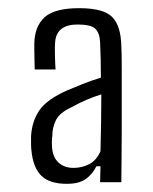

<svg xmlns="http://www.w3.org/2000/svg" viewBox="-20 -827 374 470"><path d="M144 -377Q101 -377 81 -397Q61 -417 57 -458Q56 -466 56 -474.5Q56 -483 56 -493Q58 -530 76.5 -557Q95 -584 145 -606Q159 -612 181.5 -621Q204 -630 227 -637Q227 -659 226.5 -680.5Q226 -702 225 -724Q224 -746 213.5 -756.5Q203 -767 170 -767Q119 -767 115 -725Q114 -715 114.5 -692Q115 -669 116 -657H65Q65 -664 64.5 -677.5Q64 -691 64 -704Q64 -717 64 -721Q65 -763 89.5 -785Q114 -807 174 -807Q233 -807 254.5 -785.5Q276 -764 277 -714Q278 -695 278 -661.5Q278 -628 278 -588Q278 -548 278 -507.5Q278 -467 277.5 -434Q277 -401 277 -381H225Q225 -391 225.5 -400.5Q226 -410 226 -420H216Q206 -400 189.5 -388.5Q173 -377 144 -377ZM160 -416Q180 -416 198 -425Q216 -434 226 -457Q227 -497 227.5 -529.5Q228 -562 228 -596Q209 -590 192.5 -583Q176 -576 154 -564Q126 -551 117 -533Q108 -515 108 -493Q107 -490 107 -478.5Q107 -467 108 -461Q111 -439 125 -427.5Q139 -416 160 -416Z"/></svg>

Font: Big Shoulders Text Light
Style: Regular
Weight: 300
Designer: Patric King
Foundry: XO Type Co
Version: Version 1.000; ttfautohint (v1.8.2)